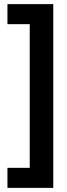

<svg xmlns="http://www.w3.org/2000/svg" viewBox="-20 -770 325 930"><path d="M238 -750V140H16V43H124V-653H16V-750Z"/></svg>

Font: Tektur SemiCondensed Medium
Style: Regular
Weight: 500
Width: 4
Designer: Adam Jagosz
Foundry: Adam Jagosz
Version: Version 1.005;gftools[0.9.30]